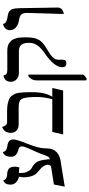

<svg xmlns="http://www.w3.org/2000/svg" viewBox="460 -1068 828 1788"><g transform="rotate(-90 874.0 -174.0)"><path d="M282.2 -123Q296.4 -126 303.5 -133.3Q310.5 -140.6 317.9 -159.2Q319.8 -163.6 326.2 -181.2Q332.5 -198.7 338.1 -213.1Q343.8 -227.5 355 -253.4Q366.2 -279.3 378.9 -306.2Q404.8 -363.8 404.8 -381.8Q404.8 -408.2 382.8 -414.1Q308.1 -430.7 308.1 -482.9Q308.1 -503.4 312.7 -519Q317.4 -534.7 323.7 -542.2Q330.1 -549.8 336.4 -554.4Q342.8 -559.1 347.7 -560.1L352.1 -561Q356.4 -543 366.7 -534.2Q377 -525.4 400.9 -521Q408.2 -519.5 417 -518.1Q469.2 -509.3 469.2 -463.9Q469.2 -435.1 438 -355.5Q435.5 -349.1 434.1 -346.2Q412.1 -291 399.2 -245.1Q386.2 -199.2 386.2 -153.8Q386.2 -34.7 247.1 -20H245.1Q208 -13.7 29.8 15.1L49.8 -85.9L219.2 -112.8Q233.9 -126 233.9 -143.1Q233.4 -162.1 221.2 -181.6Q209 -201.2 189.9 -215.8Q184.1 -220.2 181.2 -223.1Q157.2 -241.7 144 -260Q130.9 -278.3 124 -307.1Q123.5 -308.1 123 -311.3Q122.6 -314.5 122.1 -315.9Q115.7 -345.7 117.2 -376Q118.2 -389.2 123 -411.1Q90.3 -418 69.6 -438.5Q48.8 -459 48.8 -488.8Q48.8 -506.3 52.7 -520Q56.6 -533.7 62.5 -540.3Q68.4 -546.9 74.2 -551Q80.1 -555.2 84 -556.2L87.9 -557.1Q96.2 -527.3 133.8 -522Q175.3 -522 195.6 -506.6Q215.8 -491.2 215.8 -450.2Q215.8 -426.8 208 -407.2Q189 -411.1 173.8 -411.1Q172.4 -411.1 168.9 -411.4Q165.5 -411.6 162.6 -411.6Q159.7 -411.6 157.2 -411.1V-398.9Q157.2 -359.4 163.1 -350.1Q168.5 -332 179 -316.2Q189.5 -300.3 201.2 -293.9Q245.1 -271.5 262.2 -240.2Q270 -222.7 271 -217.8Q282.2 -181.2 282.2 -150.9H284.2Q287.1 -129.4 282.2 -123Z M736.3 -522Q772.5 -522 799.6 -516.4Q826.7 -510.7 845.5 -502.9Q864.3 -495.1 876.5 -477.5Q888.7 -460 895.3 -445.6Q901.9 -431.2 905 -401.9Q908.2 -372.6 908.9 -351.8Q909.7 -331.1 909.7 -291Q909.7 -164.1 866.7 -101.1H948.7L925.3 0H515.6L539.6 -101.1H844.7Q845.7 -105.5 850.1 -125Q854.5 -144.5 856 -153.1Q857.4 -161.6 860.1 -178.7Q862.8 -195.8 863.8 -211.7Q864.7 -227.5 864.7 -245.1Q864.7 -292.5 861.6 -322.3Q858.4 -352.1 852.5 -371.3Q846.7 -390.6 833.7 -399.4Q820.8 -408.2 806.2 -411.1Q791.5 -414.1 765.6 -414.1H611.3Q573.7 -414.1 552.2 -433.8Q530.8 -453.6 530.8 -485.8Q530.8 -505.9 536.4 -521.5Q542 -537.1 550.3 -545.4Q558.6 -553.7 566.9 -559.3Q575.2 -564.9 580.6 -566.4L586.4 -567.9Q590.3 -548.3 601.3 -535.2Q612.3 -522 629.4 -522Z M1211.4 -38.1Q1211.4 -26.9 1212.4 -19Q1212.4 -5.4 1211.7 1.5Q1210.9 8.3 1207.5 16.1Q1204.1 23.9 1196.3 26.9Q1188.5 29.8 1175.3 29.8Q1142.1 29.8 1142.1 -7.8Q1142.1 -84 1277.3 -175.8Q1284.7 -180.7 1285.2 -181.2Q1293.5 -186 1304.7 -195.8Q1315.9 -205.6 1331.8 -222.4Q1347.7 -239.3 1358.4 -262.7Q1369.1 -286.1 1369.1 -310.1Q1369.1 -321.8 1368.9 -329.6Q1368.7 -337.4 1366.9 -348.9Q1365.2 -360.4 1362.3 -368.4Q1359.4 -376.5 1353.5 -385.3Q1347.7 -394 1339.6 -399.4Q1331.5 -404.8 1319.3 -408.4Q1307.1 -412.1 1291.5 -412.1H1089.4Q1052.7 -412.1 1029.5 -433.8Q1006.3 -455.6 1006.3 -486.8Q1006.3 -505.4 1012.5 -519.3Q1018.6 -533.2 1027.1 -539.8Q1035.6 -546.4 1043.9 -550.3Q1052.2 -554.2 1058.1 -554.7L1064.5 -555.2Q1071.8 -520 1110.4 -520H1295.4Q1317.9 -520 1336.2 -515.6Q1354.5 -511.2 1366.9 -502.2Q1379.4 -493.2 1388.9 -483.2Q1398.4 -473.1 1404.1 -458Q1409.7 -442.9 1413.3 -430.9Q1417 -418.9 1418.2 -400.9Q1419.4 -382.8 1419.9 -372.1Q1420.4 -361.3 1420.4 -344.2Q1420.4 -323.2 1418.7 -305.4Q1417 -287.6 1414.3 -273.7Q1411.6 -259.8 1406.2 -246.8Q1400.9 -233.9 1396.2 -224.9Q1391.6 -215.8 1382.6 -206.1Q1373.5 -196.3 1367.4 -190.2Q1361.3 -184.1 1349.1 -175.5Q1336.9 -167 1329.1 -162.1Q1321.3 -157.2 1306.2 -147.9Q1279.3 -131.3 1266.1 -122.6Q1252.9 -113.8 1238 -99.9Q1223.1 -85.9 1217.3 -71.5Q1211.4 -57.1 1211.4 -38.1ZM1033.2 220.2 1019.5 214.8V-251Q1019.5 -292 1058.1 -324.2H1073.2V183.1Q1073.2 196.3 1033.2 220.2Z M1637.7 5.9 1647.9 -335.9Q1647.9 -376.5 1631.1 -391.6Q1614.3 -406.7 1573.7 -412.1Q1535.2 -418.9 1511 -441.4Q1486.8 -463.9 1486.8 -494.1Q1486.8 -509.8 1492.9 -522.5Q1499 -535.2 1507.3 -541.7Q1515.6 -548.3 1524.2 -553Q1532.7 -557.6 1539.1 -558.6L1544.9 -560.1Q1546.9 -549.3 1553 -541.5Q1559.1 -533.7 1569.6 -529.3Q1580.1 -524.9 1586.4 -522.9Q1592.8 -521 1604 -519Q1618.7 -516.6 1626.7 -514.9Q1634.8 -513.2 1645.8 -509.8Q1656.7 -506.3 1662.4 -501.5Q1668 -496.6 1674.6 -488.5Q1681.2 -480.5 1684.3 -469.2Q1687.5 -458 1689.7 -442.1Q1691.9 -426.3 1691.9 -405.8Q1692.4 -370.6 1694.8 -227.8Q1697.3 -85 1697.8 -51.8Q1697.8 -36.6 1691.7 -25.4Q1685.5 -14.2 1677.5 -8.5Q1669.4 -2.9 1659.9 0.7Q1650.4 4.4 1645.3 5.1Q1640.1 5.9 1637.7 5.9Z"/></g></svg>

Font: Common Serif News
Style: Regular
Weight: 450
Designer: Philipp H. Poll, Khaled Hosny
Foundry: Stefan Peev, Context Ltd.
Version: Version 1.026